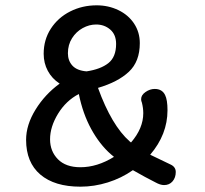

<svg xmlns="http://www.w3.org/2000/svg" viewBox="-20 -713 771 721"><path d="M640 -67Q640 -46 628 -32Q616 -18 596 -18Q582 -18 564 -28Q528 -46 479 -74Q436 -44 385 -28Q334 -12 282 -12Q185 -12 131.5 -57.5Q78 -103 78 -188Q78 -244 113.5 -301.5Q149 -359 204 -399Q175 -418 159.5 -447Q144 -476 144 -511Q144 -564 171 -605.5Q198 -647 243.5 -670Q289 -693 343 -693Q387 -693 424.5 -675Q462 -657 483.5 -624.5Q505 -592 505 -551Q505 -482 464 -443.5Q423 -405 348 -383Q399 -242 467 -182L472 -178Q518 -231 518 -288Q518 -307 513 -327Q512 -330 511 -333Q510 -336 510 -341Q510 -356 526.5 -367.5Q543 -379 561 -379Q589 -379 600 -356Q609 -338 609 -299Q609 -208 544 -132L621 -95Q640 -86 640 -67ZM235 -513Q235 -485 252 -466.5Q269 -448 305 -445Q358 -453 387 -476Q416 -499 416 -548Q416 -583 394 -602Q372 -621 341 -621Q315 -621 290.5 -607.5Q266 -594 250.5 -569.5Q235 -545 235 -513ZM408 -124Q400 -130 396 -134Q354 -171 322.5 -228.5Q291 -286 276 -360Q228 -335 198 -286Q168 -237 168 -190Q168 -145 197.5 -115Q227 -85 282 -85Q345 -85 408 -124Z"/></svg>

Font: Mali Medium
Style: Italic
Weight: 500
Italic angle: -10°
Version: Version 1.000; ttfautohint (v1.6)